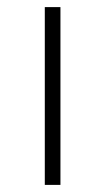

<svg xmlns="http://www.w3.org/2000/svg" viewBox="-20 -520 296 540"><path d="M106 -500H150V0H106Z"/></svg>

Font: Retni Sans Light
Style: Regular
Weight: 300
Designer: Vitaly Kuzmin
Foundry: ParaType Ltd.
Version: Version 1.00;March 2, 2019;FontCreator 11.5.0.2425 64-bit; t